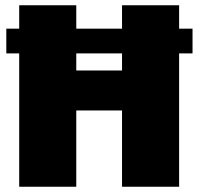

<svg xmlns="http://www.w3.org/2000/svg" viewBox="-20 -710 754 730"><path d="M712 -507H661V0H444V-290H270V0H53V-507H4V-601H53V-690H270V-601H444V-690H661V-601H712ZM444 -507H270V-442H444Z"/></svg>

Font: Exo 2.0 Black
Style: Regular
Weight: 900
Designer: Natanael Gama
Version: Version 1.001;PS 001.001;hotconv 1.0.70;makeotf.lib2.5.58329